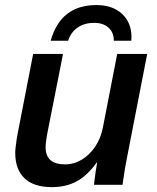

<svg xmlns="http://www.w3.org/2000/svg" viewBox="-20 -746 633 775"><path d="M370.6 -90.3Q332 -36.6 289.1 -13.7Q246.1 9.3 189.5 9.3Q116.2 9.3 78.9 -26.4Q41.5 -62 41.5 -129.4Q41.5 -138.7 43.2 -152.8Q44.9 -167 47.1 -182.6Q49.3 -198.2 51.8 -209.5L113.8 -528.3H234.4L175.3 -229.5Q164.1 -174.8 164.1 -151.4Q164.1 -82.5 242.7 -82.5Q278.3 -82.5 310.1 -101.6Q341.8 -120.6 364.5 -154.5Q387.2 -188.5 395.5 -232.4L453.1 -528.3H574.2L493.2 -112.8Q488.8 -92.3 484.1 -64Q479.5 -35.6 474.6 0H359.4Q359.4 -3.4 361.8 -21.5Q364.3 -39.6 367.2 -60.1Q370.1 -80.6 372.1 -90.3ZM369.1 -725.6Q434.1 -725.6 472.2 -690.4Q510.3 -655.3 510.7 -597.2L509.8 -581.5H439.5Q439.5 -615.2 418 -634.5Q396.5 -653.8 359.9 -653.8Q322.3 -653.8 294.4 -635.5Q266.6 -617.2 254.9 -581.5H184.6Q204.6 -653.3 250.7 -689.5Q296.9 -725.6 369.1 -725.6Z"/></svg>

Font: Arimo SemiBold
Style: Italic
Weight: 600
Italic angle: -12°
Version: Version 1.33